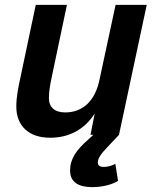

<svg xmlns="http://www.w3.org/2000/svg" viewBox="-20 -554 637 789"><path d="M186 12C264 12 327 -22 369 -87L352 0H364L342 20C293 63 268 99 268 147C268 194 302 215 359 215C403 215 445 203 465 189L454 119C441 127 423 132 406 132C392 132 382 127 382 114C382 97 394 79 421 51L469 0L583 -534H455L389 -227C371 -139 320 -92 248 -92C204 -92 181 -114 181 -151C181 -181 187 -211 193 -239L255 -534H127L64 -236C56 -199 47 -157 47 -116C47 -38 97 12 186 12Z"/></svg>

Font: Geist SemiBold
Style: Italic
Weight: 600
Italic angle: -12°
Designer: Basement.studio, Andrés Briganti, Mateo Zaragoza
Foundry: Basement.studio, Vercel, Andrés Briganti, Guido Ferreyra, Mateo Zaragoza
Version: Version 1.500